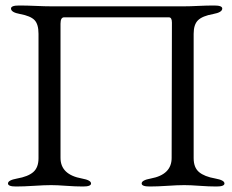

<svg xmlns="http://www.w3.org/2000/svg" viewBox="-20 -673 844 698"><path d="M604 -99 605 -591Q605 -610 594 -610H213Q200 -610 200 -587V-99Q200 -38 278 -24Q311 -18 311 -6Q311 5 282 5Q254 5 220.5 2.5Q187 0 166 0Q142 0 104 2.5Q66 5 38 5Q9 5 9 -6Q9 -18 42 -24Q82 -31 101 -47.5Q120 -64 120 -98V-550Q120 -585 105.5 -600Q91 -615 53 -622Q20 -628 20 -642Q20 -653 49 -653Q77 -653 110.5 -651.5Q144 -650 166 -650H650Q670 -650 700.5 -651.5Q731 -653 759 -653Q788 -653 788 -642Q788 -628 755 -622Q716 -615 700 -599.5Q684 -584 684 -550V-98Q684 -64 703.5 -47.5Q723 -31 763 -24Q796 -18 796 -6Q796 5 767 5Q739 5 705.5 2.5Q672 0 650 0Q626 0 589 2.5Q552 5 524 5Q495 5 495 -6Q495 -18 528 -24Q604 -38 604 -99Z"/></svg>

Font: EB Garamond SC 12
Style: Regular
Weight: 400
Version: Version 0.016 ; ttfautohint (v0.97) -l 8 -r 50 -G 200 -x 0 -